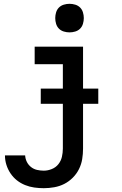

<svg xmlns="http://www.w3.org/2000/svg" viewBox="-20 -765 640 1008"><path d="M210 223Q185 223 160 219.5Q135 216 111.5 206.5Q88 197 68.5 181.5Q49 166 35 145Q21 124 13.5 100Q6 76 6 51H112Q113 69 121 85Q129 101 143 112Q157 123 174.5 127Q192 131 210 131Q231 131 252 122.5Q273 114 286.5 97Q300 80 305 58.5Q310 37 310 15V-428H162V-520H416V15Q416 43 411.5 70.5Q407 98 394.5 123Q382 148 362 168Q342 188 317.5 200.5Q293 213 265 218Q237 223 210 223ZM345 -595Q330 -595 315 -599.5Q300 -604 289.5 -614.5Q279 -625 274.5 -640Q270 -655 270 -670Q270 -685 274.5 -700Q279 -715 289.5 -725.5Q300 -736 315 -740.5Q330 -745 345 -745Q360 -745 375 -740.5Q390 -736 400.5 -725.5Q411 -715 415.5 -700Q420 -685 420 -670Q420 -655 415.5 -640Q411 -625 400.5 -614.5Q390 -604 375 -599.5Q360 -595 345 -595ZM496 -220H194V-300H496Z"/></svg>

Font: Zed Mono Semibold Extended
Style: Regular
Weight: 600
Width: 7
Monospace: yes
Designer: Belleve Invis
Foundry: Belleve Invis
Version: Version 1.0.0; ttfautohint (v1.8.4)